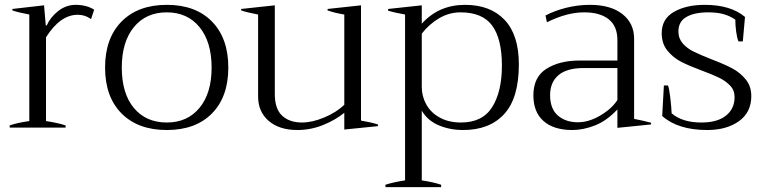

<svg xmlns="http://www.w3.org/2000/svg" viewBox="-20 -527 3161 793"><path d="M20 -9Q51 -20 101 -27V-467Q57 -475 31 -484V-490L162 -505L169 -422H173Q188 -456 220.5 -481.5Q253 -507 293 -507Q337 -507 369 -487L356 -448Q332 -466 301 -466Q229 -466 170 -373V-27Q217 -20 251 -9V0H20Z M414 -248Q414 -369 482 -438Q550 -507 669 -507Q788 -507 855.5 -438Q923 -369 923 -248Q923 -127 855.5 -58.5Q788 10 669 10Q550 10 482 -58.5Q414 -127 414 -248ZM854 -248Q854 -354 804 -415Q754 -476 669 -476Q583 -476 533 -415Q483 -354 483 -248Q483 -141 533 -81Q583 -21 669 -21Q754 -21 804 -81.5Q854 -142 854 -248Z M1541 -13V-6L1402 8V-61Q1365 -31 1314 -10.5Q1263 10 1208 10Q1134 10 1090 -27.5Q1046 -65 1046 -129V-467Q1002 -475 976 -484V-490L1115 -505V-139Q1115 -77 1145.5 -49Q1176 -21 1227 -21Q1269 -21 1318.5 -41.5Q1368 -62 1402 -94V-467Q1360 -474 1333 -484V-490L1471 -505V-29Q1512 -22 1541 -13Z M1572 236Q1606 225 1653 218V-467Q1612 -474 1583 -483V-490L1722 -505V-429Q1792 -507 1901 -507Q2005 -507 2064 -445Q2123 -383 2123 -261Q2123 -122 2062.5 -56Q2002 10 1893 10Q1838 10 1792 -9.5Q1746 -29 1722 -70V218Q1769 225 1802 236V246H1572ZM2053 -256Q2053 -366 2013 -421Q1973 -476 1882 -476Q1835 -476 1793.5 -451.5Q1752 -427 1722 -388V-168Q1722 -129 1741 -95Q1760 -61 1797 -41Q1834 -21 1884 -21Q1973 -21 2013 -85Q2053 -149 2053 -256Z M2183 -133Q2183 -209 2237 -243Q2291 -277 2374 -277H2530V-361Q2530 -419 2494 -447.5Q2458 -476 2393 -476Q2321 -476 2239 -435L2233 -463Q2271 -483 2319 -495Q2367 -507 2417 -507Q2502 -507 2550.5 -469Q2599 -431 2599 -367V-36Q2636 -29 2669 -20V-13L2530 1V-75Q2486 -28 2437.5 -9Q2389 10 2344 10Q2267 10 2225 -27Q2183 -64 2183 -133ZM2530 -114V-246H2391Q2321 -246 2286.5 -216.5Q2252 -187 2252 -134Q2252 -78 2284 -50Q2316 -22 2367 -22Q2412 -22 2459.5 -50Q2507 -78 2530 -114Z M2715 -48 2722 -174H2739Q2744 -161 2748.5 -123Q2753 -85 2754 -59Q2798 -21 2877 -21Q2943 -21 2978.5 -49.5Q3014 -78 3014 -126Q3014 -154 2996 -173Q2978 -192 2952 -205Q2926 -218 2880 -235Q2826 -255 2793 -272Q2760 -289 2736.5 -318Q2713 -347 2713 -390Q2713 -449 2763.5 -478Q2814 -507 2891 -507Q2998 -507 3057 -457L3048 -356H3030Q3024 -370 3020.5 -396.5Q3017 -423 3017 -446Q2993 -462 2967 -469Q2941 -476 2905 -476Q2848 -476 2815 -457Q2782 -438 2782 -397Q2782 -368 2800 -347.5Q2818 -327 2844.5 -314Q2871 -301 2919 -282Q2974 -261 3005.5 -244Q3037 -227 3060 -199Q3083 -171 3083 -130Q3083 -63 3032 -26.5Q2981 10 2901 10Q2780 10 2715 -48Z"/></svg>

Font: Trirong Light
Style: Regular
Weight: 300
Designer: Katatrad Team
Foundry: CadsonDemak
Version: Version 1.001